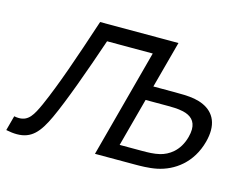

<svg xmlns="http://www.w3.org/2000/svg" viewBox="-132 -670 1049 806"><g transform="rotate(15 392.5 -267.5)"><path d="M-51.6 0C-34.2 3.6 -18.6 5.4 -4.6 5.4C58.7 5.4 90 -31.6 123.9 -104.5C160.4 -183 212.9 -328.5 260.7 -469.5H459.2L333.9 0H507.9C527.4 0 566.9 0 601.3 -7C675.3 -22 745.6 -73.5 771.3 -169.5C776.4 -188.4 778.7 -205.5 778.7 -220.8C778.7 -287.8 733.7 -320.9 676.7 -331.5C648 -336.5 617 -336.5 591 -336.5H497.5L552.1 -540H211.6C155.1 -368.5 111.7 -242 68.6 -144.5C45.2 -92.9 28.2 -62.3 -13.4 -62.3C-19.8 -62.3 -26.7 -63 -34.3 -64.5ZM424.3 -63 480.7 -273.5H578.2C591.7 -273.5 621.2 -273.5 644.7 -268C678.7 -260.1 700.5 -240.9 700.5 -204.1C700.5 -194.1 698.8 -182.7 695.4 -170C678.1 -105.5 634.4 -78.5 598 -69.5C573.4 -63.5 546.3 -63 521.8 -63Z"/></g></svg>

Font: Manrope
Style: RegularItalic
Weight: 400
Italic angle: -15°
Designer: Mikhail Sharanda
Foundry: Mikhail Sharanda
Version: Version 4.502;hotconv 1.0.109;makeotfexe 2.5.65596